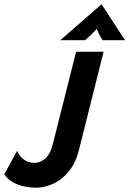

<svg xmlns="http://www.w3.org/2000/svg" viewBox="-52 -868 607 902"><path d="M113.9 13.9Q92.4 13.9 64.2 8.3Q36.1 2.8 10.1 -11.1Q-16 -25 -31.9 -49.3L28.5 -159.7Q36.8 -136.8 58.3 -119.8Q79.9 -102.8 109 -102.8Q138.2 -102.8 161.5 -124Q184.7 -145.1 195.8 -189.6L305.6 -625H434.7L319.4 -165.3Q304.2 -103.5 271.9 -63.5Q239.6 -23.6 198.3 -4.9Q156.9 13.9 113.9 13.9ZM231.2 -679.2 425 -847.9 535.4 -679.2H429.9Q421.5 -691.7 415.3 -704.2Q409 -716.7 402.1 -731.9Q388.2 -716.7 375.3 -704.2Q362.5 -691.7 347.9 -679.2Z"/></svg>

Font: Afacad
Style: Bold Italic
Weight: 700
Italic angle: -14°
Designer: Kristian Moeller
Foundry: Dicotype
Version: Version 1.000; ttfautohint (v1.8.4.7-5d5b)